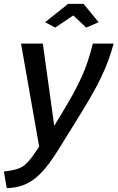

<svg xmlns="http://www.w3.org/2000/svg" viewBox="-60 -749 609 995"><path d="M-40 140Q2 135 28 127Q54 119 73.5 101.5Q93 84 114 53L143 11L49 -523H162L221 -97L255 -153Q292 -213 318.5 -261.5Q345 -310 364 -352.5Q383 -395 396.5 -436.5Q410 -478 421 -523H529Q516 -475 500 -432.5Q484 -390 462 -344Q440 -298 406.5 -240.5Q373 -183 323 -103L243 26Q208 82 177 120Q146 158 114.5 181Q83 204 49 214.5Q15 225 -25 226ZM174 -634 293 -729H373L451 -634L387 -606L320 -669L226 -606Z"/></svg>

Font: Raleway Thin SemiBold
Style: Italic
Weight: 600
Italic angle: -12°
Version: Version 4.026